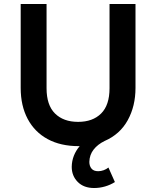

<svg xmlns="http://www.w3.org/2000/svg" viewBox="-20 -720 785 965"><path d="M453 225Q401 225 370.8 194.5Q340.5 164 340.5 118.5Q341 88.5 351.5 62.2Q362 36 380.5 14.5Q378 14.5 375.5 14.5Q284.5 14.5 219.2 -21Q154 -56.5 119 -122.5Q84 -188.5 84 -278V-700H214V-276.5Q214 -191.5 256.5 -149.5Q299 -107.5 372.5 -107.5Q446 -107.5 488.2 -149.5Q530.5 -191.5 530.5 -276.5V-700H661V-278Q661 -186.5 622 -115.8Q583 -45 506 -11.5Q471 5.5 450.5 31.8Q430 58 429 93.5Q429 114 439.8 127.2Q450.5 140.5 473.5 140.5Q487.5 140.5 501 135.5Q514.5 130.5 525 122L557.5 195Q534.5 209.5 507.8 217.2Q481 225 453 225Z"/></svg>

Font: Geologica EX Med
Style: Regular
Weight: 500
Designer: Sindre Bremnes, Frode Helland
Foundry: Monokrom Skriftforlag AS
Version: Version 1.010;gftools[0.9.28]